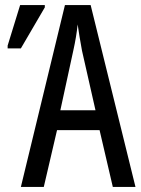

<svg xmlns="http://www.w3.org/2000/svg" viewBox="-20 -734 552 754"><path d="M423 0 371 -223H204L152 0H62L235 -714H336L512 0ZM302 -535Q297 -563 292.5 -589Q288 -615 285 -638Q280 -590 268 -536L217 -301H355ZM10 -544V-555L59 -714H156V-705L62 -544Z"/></svg>

Font: Noto Sans ExtraCondensed
Style: Regular
Weight: 400
Width: 2
Designer: Monotype Design Team
Foundry: Monotype Imaging Inc.
Version: Version 2.013; ttfautohint (v1.8.4.7-5d5b)